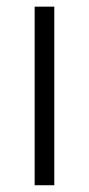

<svg xmlns="http://www.w3.org/2000/svg" viewBox="-20 -548 263 568"><path d="M140.6 -528.3V0H82.5V-528.3Z"/></svg>

Font: Vazirmatn RD ExtraLight
Style: Regular
Weight: 200
Designer: Saber Rastikerdar
Foundry: Saber Rastikerdar
Version: Version 32.102